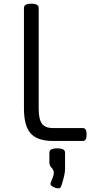

<svg xmlns="http://www.w3.org/2000/svg" viewBox="-20 -765 500 1042"><path d="M268 -70H430Q450 -70 450 -35Q450 0 430 0H268Q183 0 146.5 -41Q110 -82 110 -176V-722Q110 -745 150 -745Q190 -745 190 -722V-176Q190 -118 207.5 -94Q225 -70 268 -70ZM296 257Q283 257 268.5 249Q254 241 254 234Q254 230 256 225L266 199Q268 192 270 186Q272 180 272 174Q272 157 260 145.5Q248 134 248 116V64Q248 50 260 45Q272 40 290 40Q309 40 321 45Q333 50 333 64V155Q333 178 316 234L311 248Q308 257 296 257Z"/></svg>

Font: Offside
Style: Regular
Weight: 400
Designer: Eduardo Rodriguez Tunni
Foundry: Eduardo Rodriguez Tunni
Version: Version 1.002; ttfautohint (v1.8.4.7-5d5b);gftools[0.9.23]